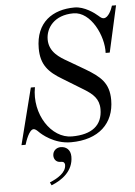

<svg xmlns="http://www.w3.org/2000/svg" viewBox="-63 -777 754 1072"><g transform="rotate(-5 314.0 -241.0)"><path d="M174 231 182 248C243 224 306 178 306 98C306 58 280 40 251 40C227 40 206 57 206 84C206 103 218 122 243 122C246 122 252 122 258 124C265 129 267 135 267 141C267 184 218 213 174 231ZM34 10H57C63 -10 84 -73 109 -73C118 -73 127 -65 139 -53C148 -44 215 18 311 18C467 18 555 -67 555 -198C555 -294 507 -332 427 -380L333 -435C289 -460 231 -494 231 -565C231 -629 279 -698 387 -698C485 -698 552 -556 547 -462H570L628 -722H605C599 -701 579 -656 554 -656C545 -656 538 -660 525 -672C506 -689 451 -730 396 -730C273 -730 177 -666 177 -520C177 -428 218 -384 294 -339L410 -268C457 -239 491 -210 491 -152C491 -61 431 -14 319 -14C204 -14 109 -156 137 -306H114Z"/></g></svg>

Font: Old Standard
Style: Italic
Weight: 400
Italic angle: -15.2°
Designer: Alexey Kryukov <alexios@thessalonica.org.ru>
Version: Version 2.0